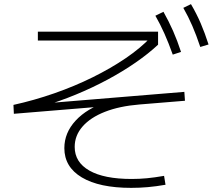

<svg xmlns="http://www.w3.org/2000/svg" viewBox="-20 -875 1040 928"><path d="M614 33Q460 33 375.5 -17.5Q291 -68 291 -159Q291 -233 345.5 -292Q400 -351 497 -383L496 -362L47 -325L45 -368Q145 -390 242.5 -424Q340 -458 428 -501.5Q516 -545 588 -594Q660 -643 709 -695L722 -679H163V-722H744V-659Q698 -616 636 -573Q574 -530 500.5 -490.5Q427 -451 347 -418Q267 -385 186 -361L179 -374L871 -431L874 -388L654 -370Q557 -362 487 -334.5Q417 -307 379 -263.5Q341 -220 341 -165Q341 -91 412 -50.5Q483 -10 616 -10Q654 -10 690.5 -13.5Q727 -17 773 -25L780 18Q734 26 694.5 29.5Q655 33 614 33ZM815 -611Q795 -667 775 -712Q755 -757 731 -799L770 -818Q796 -772 816.5 -725.5Q837 -679 855 -624ZM948 -648Q929 -705 909.5 -750Q890 -795 866 -837L903 -855Q930 -809 950 -762.5Q970 -716 988 -660Z"/></svg>

Font: M PLUS 1 Light
Style: Regular
Weight: 300
Designer: Coji Morishita
Foundry: UNDERFOREST DESIGN
Version: Version 1.001